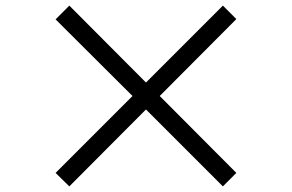

<svg xmlns="http://www.w3.org/2000/svg" viewBox="-20 -718 1040 684"><path d="M774 -54 500 -328 227 -54 178 -102 452 -376 178 -649 227 -698 500 -424 774 -698 822 -650 549 -376 822 -102Z"/></svg>

Font: Source Han Sans K Regular
Style: Regular
Weight: 400
Designer: Ryoko NISHIZUKA  (kana & ideographs); Paul D. Hunt (Latin, Greek & Cyrillic); Wenlong ZHANG  (bopomofo); Sandoll Communi
Foundry: Adobe Systems Incorporated
Version: Version 1.00 July 18, 2014, initial release